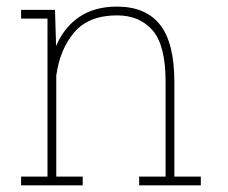

<svg xmlns="http://www.w3.org/2000/svg" viewBox="-20 -558 685 578"><path d="M229 -26.4V0H43.5V-26.4H123V-502H43.5V-528.3H145.5L148.9 -419.4Q172.9 -476.1 218.8 -507.1Q264.6 -538.1 332 -538.1Q418.5 -538.1 461.7 -483.6Q504.9 -429.2 504.9 -311V-26.4H584.5V0H398.9V-26.4H478.5V-312Q478.5 -421.9 439.2 -466.8Q399.9 -511.7 332.5 -511.7Q247.1 -511.7 203.6 -460.7Q160.2 -409.7 149.4 -330.1V-26.4Z"/></svg>

Font: Battambang Thin
Style: Regular
Weight: 100
Designer: Danh Hong
Version: Version 8.002; ttfautohint (v1.8.3)